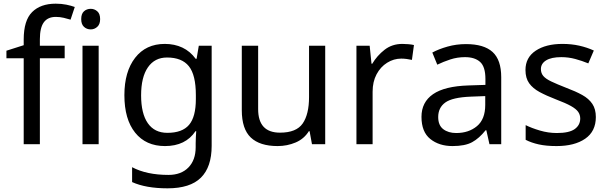

<svg xmlns="http://www.w3.org/2000/svg" viewBox="-20 -785 3308 1045"><path d="M332 -468H197V0H109V-468H15V-509L109 -539V-570Q109 -674 155 -719.5Q201 -765 283 -765Q315 -765 341.5 -759.5Q368 -754 387 -747L364 -678Q348 -683 327 -688Q306 -693 284 -693Q240 -693 218.5 -663.5Q197 -634 197 -571V-536H332Z M474 -737Q494 -737 509.5 -723.5Q525 -710 525 -681Q525 -653 509.5 -639Q494 -625 474 -625Q452 -625 437 -639Q422 -653 422 -681Q422 -710 437 -723.5Q452 -737 474 -737ZM517 -536V0H429V-536Z M877 -546Q930 -546 972.5 -526Q1015 -506 1045 -465H1050L1062 -536H1132V9Q1132 124 1073.5 182Q1015 240 892 240Q774 240 699 206V125Q778 167 897 167Q966 167 1005.5 126.5Q1045 86 1045 16V-5Q1045 -17 1046 -39.5Q1047 -62 1048 -71H1044Q990 10 878 10Q774 10 715.5 -63Q657 -136 657 -267Q657 -395 715.5 -470.5Q774 -546 877 -546ZM889 -472Q822 -472 785 -418.5Q748 -365 748 -266Q748 -167 784.5 -114.5Q821 -62 891 -62Q972 -62 1009 -105.5Q1046 -149 1046 -246V-267Q1046 -377 1008 -424.5Q970 -472 889 -472Z M1750 -536V0H1678L1665 -71H1661Q1635 -29 1589 -9.5Q1543 10 1491 10Q1394 10 1345 -36.5Q1296 -83 1296 -185V-536H1385V-191Q1385 -63 1504 -63Q1593 -63 1627.5 -113Q1662 -163 1662 -257V-536Z M2170 -546Q2185 -546 2202.5 -544.5Q2220 -543 2233 -540L2222 -459Q2209 -462 2193.5 -464Q2178 -466 2164 -466Q2123 -466 2087 -443.5Q2051 -421 2029.5 -380.5Q2008 -340 2008 -286V0H1920V-536H1992L2002 -438H2006Q2032 -482 2073 -514Q2114 -546 2170 -546Z M2516 -545Q2614 -545 2661 -502Q2708 -459 2708 -365V0H2644L2627 -76H2623Q2588 -32 2549.5 -11Q2511 10 2443 10Q2370 10 2322 -28.5Q2274 -67 2274 -149Q2274 -229 2337 -272.5Q2400 -316 2531 -320L2622 -323V-355Q2622 -422 2593 -448Q2564 -474 2511 -474Q2469 -474 2431 -461.5Q2393 -449 2360 -433L2333 -499Q2368 -518 2416 -531.5Q2464 -545 2516 -545ZM2542 -259Q2442 -255 2403.5 -227Q2365 -199 2365 -148Q2365 -103 2392.5 -82Q2420 -61 2463 -61Q2531 -61 2576 -98.5Q2621 -136 2621 -214V-262Z M3223 -148Q3223 -70 3165 -30Q3107 10 3009 10Q2953 10 2912.5 1Q2872 -8 2841 -24V-104Q2873 -88 2918.5 -74.5Q2964 -61 3011 -61Q3078 -61 3108 -82.5Q3138 -104 3138 -140Q3138 -160 3127 -176Q3116 -192 3087.5 -208Q3059 -224 3006 -244Q2954 -264 2917 -284Q2880 -304 2860 -332Q2840 -360 2840 -404Q2840 -472 2895.5 -509Q2951 -546 3041 -546Q3090 -546 3132.5 -536.5Q3175 -527 3212 -510L3182 -440Q3148 -454 3111 -464Q3074 -474 3035 -474Q2981 -474 2952.5 -456.5Q2924 -439 2924 -409Q2924 -387 2937 -371.5Q2950 -356 2980.5 -341.5Q3011 -327 3062 -307Q3113 -288 3149 -268Q3185 -248 3204 -219.5Q3223 -191 3223 -148Z"/></svg>

Font: Noto Sans Symbols 2
Style: Regular
Weight: 400
Designer: Monotype Design Team
Foundry: Monotype Imaging Inc.
Version: Version 2.008; ttfautohint (v1.8.4.7-5d5b)